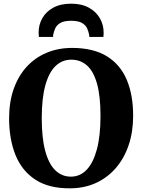

<svg xmlns="http://www.w3.org/2000/svg" viewBox="-20 -1013 774 1044"><path d="M362 11Q246 12 172.5 -36Q99 -84 64.2 -170.2Q29.5 -256.5 29.5 -370Q29.5 -457.5 54 -528Q78.5 -598.5 124 -648.8Q169.5 -699 232.8 -725.8Q296 -752.5 373.5 -752.5Q489 -752 562 -706.5Q635 -661 669.5 -578.5Q704 -496 704 -383.5Q704 -296 679.5 -223.8Q655 -151.5 609.8 -99.2Q564.5 -47 501.8 -18.2Q439 10.5 362 11ZM365.5 -52.5Q415.5 -52.5 451.2 -90Q487 -127.5 506.8 -201Q526.5 -274.5 526.5 -382.5Q526.5 -490.5 507.5 -558Q488.5 -625.5 453 -657Q417.5 -688.5 367.5 -688.5Q318 -688.5 282 -654Q246 -619.5 226.5 -548.8Q207 -478 207 -370.5Q207 -262.5 226 -192.2Q245 -122 280.5 -87.2Q316 -52.5 365.5 -52.5ZM367 -993Q424 -993 463.2 -971.2Q502.5 -949.5 523 -913.8Q543.5 -878 543.5 -836Q543.5 -829.5 543.2 -823.5Q543 -817.5 542 -812H465.5Q465.5 -814 465.5 -817.8Q465.5 -821.5 464.5 -825Q461.5 -840.5 454.2 -857.8Q447 -875 427 -887.5Q407 -900 367 -900Q326.5 -900 306.8 -887.5Q287 -875 279.8 -857.5Q272.5 -840 269.5 -825Q269 -821.5 268.8 -817.8Q268.5 -814 268.5 -812H191.5Q191 -817.5 190.5 -823.8Q190 -830 190 -836.5Q190 -878.5 210.2 -914.2Q230.5 -950 270 -971.5Q309.5 -993 367 -993Z"/></svg>

Font: Merriweather Light 18pt ExtraBold
Style: Regular
Weight: 800
Version: Version 2.100